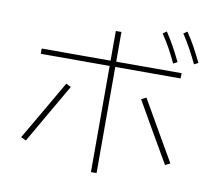

<svg xmlns="http://www.w3.org/2000/svg" viewBox="-91 -950 1182 1076"><g transform="rotate(10 500.0 -412.5)"><path d="M958 -673Q938 -715 916 -755Q894 -795 869 -833L890 -847Q917 -808 939 -767Q961 -726 981 -685ZM842 -657Q823 -698 801.5 -737Q780 -776 755 -813L776 -828Q802 -789 824 -749Q846 -709 865 -669ZM494 22V-582H102V-612H494V-781H526V-612H898V-582H526V22ZM896 -89Q846 -174 797.5 -259Q749 -344 700 -429L728 -443Q777 -358 826 -272.5Q875 -187 924 -103ZM104 -89 75 -103Q125 -188 174 -273Q223 -358 272 -442L300 -428Q251 -344 202 -259Q153 -174 104 -89Z"/></g></svg>

Font: Murecho ExtraLight
Style: Regular
Weight: 200
Designer: Neil Summerour
Foundry: Positype
Version: Version 1.010; ttfautohint (v1.8.3)